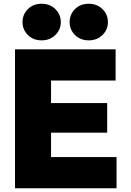

<svg xmlns="http://www.w3.org/2000/svg" viewBox="-20 -1003 696 1023"><path d="M453 -788Q408 -788 379.5 -816.5Q351 -845 351 -885Q351 -926 379.5 -954.5Q408 -983 453 -983Q497 -983 526 -954.5Q555 -926 555 -885Q555 -845 526 -816.5Q497 -788 453 -788ZM202 -788Q157 -788 128.5 -816.5Q100 -845 100 -885Q100 -926 128.5 -954.5Q157 -983 202 -983Q246 -983 275 -954.5Q304 -926 304 -885Q304 -845 275 -816.5Q246 -788 202 -788ZM60 0V-740H596V-574H252V-454H551V-296H252V-166H601V0Z"/></svg>

Font: Be Vietnam Pro Black
Style: Regular
Weight: 900
Designer: Lam Bao, Tony Le, Vietanh Nguyen
Foundry: Yellow Type Foundry
Version: Version 1.002; ttfautohint (v1.8.3)